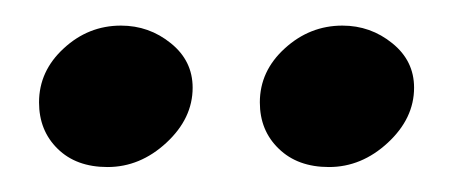

<svg xmlns="http://www.w3.org/2000/svg" viewBox="-20 -792 354 150"><path d="M237 -661.5Q212.5 -661.5 197.8 -675.8Q183 -690 183 -712Q183 -736.5 202.5 -754.2Q222 -772 247.5 -772Q269.5 -772 286.5 -758.2Q303.5 -744.5 303.5 -723.5Q303.5 -699.5 283 -680.5Q262.5 -661.5 237 -661.5ZM64 -661.5Q39.5 -661.5 25 -675.8Q10.5 -690 10.5 -712Q10.5 -736.5 29.8 -754.2Q49 -772 74.5 -772Q96.5 -772 113.5 -758.2Q130.5 -744.5 130.5 -723.5Q130.5 -699.5 110 -680.5Q89.5 -661.5 64 -661.5Z"/></svg>

Font: Libre Caslon Condensed
Style: Italic
Weight: 400
Italic angle: -22.583°
Designer: Pablo Impallari, Rodrigo Fuenzalida, Katja Schimmel, Ertekin Erdin
Foundry: Pablo Impallari, Rodrigo Fuenzalida
Version: Version 2.000;gftools[0.9.33]